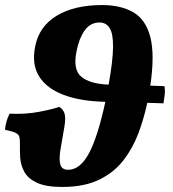

<svg xmlns="http://www.w3.org/2000/svg" viewBox="-42 -733 683 760"><path d="M204 7Q140 7 104.5 -9.5Q69 -26 54.5 -52.5Q40 -79 38 -108Q36 -137 37 -162Q37 -179 35 -189.5Q33 -200 21 -206.5Q9 -213 -22 -219Q-21 -235 -16.5 -251.5Q-12 -268 -4 -283Q59 -280 113.5 -290.5Q168 -301 192 -310Q207 -302 213 -285Q219 -268 213 -232Q203 -177 197 -139Q191 -101 197 -81Q203 -61 228 -61Q275 -61 310 -126Q345 -191 375 -330Q278 -332 211 -357Q144 -382 113.5 -429.5Q83 -477 97 -548Q112 -628 182 -670.5Q252 -713 362 -713Q436 -713 485.5 -684.5Q535 -656 553 -586.5Q571 -517 553 -394L609 -392Q612 -375 610 -358Q608 -341 605 -324L541 -326Q528 -265 506 -206Q484 -147 446.5 -98.5Q409 -50 350 -21.5Q291 7 204 7ZM261 -530Q246 -458 279.5 -429.5Q313 -401 388 -398Q405 -493 405.5 -546.5Q406 -600 392 -622Q378 -644 352 -644Q315 -644 292.5 -611.5Q270 -579 261 -530Z"/></svg>

Font: Vollkorn ExtraBold
Style: Italic
Weight: 800
Italic angle: -11°
Designer: Friedrich Althausen
Foundry: Friedrich Althausen
Version: Version 5.000; ttfautohint (v1.8.3)